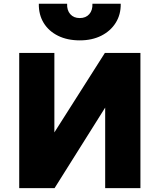

<svg xmlns="http://www.w3.org/2000/svg" viewBox="-20 -974 826 994"><path d="M79.5 0V-700H261.5V-288.5L523 -700H707V0H524.5V-417L262.5 0ZM393 -765Q328.5 -765 280.5 -788.8Q232.5 -812.5 206.2 -855.2Q180 -898 181 -954.5H327.5Q326 -921 343.8 -900.8Q361.5 -880.5 393 -880.5Q424.5 -880.5 442.2 -900.8Q460 -921 458.5 -954.5H605Q606 -899 579.2 -856.2Q552.5 -813.5 504.5 -789.2Q456.5 -765 393 -765Z"/></svg>

Font: Geologica ExtraBold
Style: Regular
Weight: 800
Designer: Sindre Bremnes, Frode Helland
Foundry: Monokrom Skriftforlag AS
Version: Version 1.010;gftools[0.9.28]